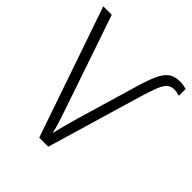

<svg xmlns="http://www.w3.org/2000/svg" viewBox="-195 -856 992 992"><g transform="rotate(45 301.5 -360.0)"><path d="M563 -670Q540 -670 524 -655.5Q508 -641 495 -607.5Q482 -574 465 -518L312 0H246L0 -714H62L234 -210Q247 -173 254.5 -148.5Q262 -124 268 -105Q274 -86 278 -65Q282 -81 285.5 -95.5Q289 -110 293.5 -127.5Q298 -145 304 -166.5Q310 -188 318 -216L409 -524Q430 -598 448.5 -640.5Q467 -683 491.5 -701.5Q516 -720 556 -720Q569 -720 580.5 -718Q592 -716 603 -713V-663Q592 -666 582.5 -668Q573 -670 563 -670Z"/></g></svg>

Font: Noto Sans Display Light
Style: Regular
Weight: 300
Designer: Monotype Design Team
Foundry: Monotype Imaging Inc.
Version: Version 2.003